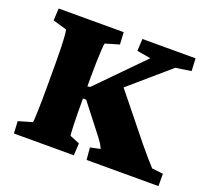

<svg xmlns="http://www.w3.org/2000/svg" viewBox="-103 -701 905 829"><g transform="rotate(20 350.0 -286.5)"><path d="M370.1 0 365.2 -55.7 411.1 -65.4Q406.2 -76.2 401.4 -84.5Q396.5 -92.8 381.8 -112.3L279.3 -244.1H244.1V-295.9L277.3 -301.8L478.5 -506.8L415 -517.6L418 -573.2H662.1L665 -515.6L593.8 -504.9L393.6 -332L385.7 -382.8L575.2 -147.5Q602.5 -114.3 617.2 -97.7Q631.8 -81.1 638.7 -73.7Q645.5 -66.4 648.4 -62.5L700.2 -56.6V0ZM36.1 0 33.2 -55.7 96.7 -74.2Q98.6 -79.1 100.1 -124Q101.6 -168.9 101.6 -228.5V-345.7Q101.6 -383.8 100.6 -417.5Q99.6 -451.2 97.7 -473.6Q95.7 -496.1 93.8 -499L30.3 -517.6L33.2 -573.2H332L335 -517.6L271.5 -499Q269.5 -494.1 268.1 -470.2Q266.6 -446.3 265.6 -413.1Q264.6 -379.9 264.6 -345.7V-228.5Q264.6 -168.9 266.1 -124Q267.6 -79.1 269.5 -74.2L314.5 -55.7L311.5 0Z"/></g></svg>

Font: Crimson Pro Black
Style: Regular
Weight: 900
Designer: Jacques Le Bailly
Foundry: Baron von Fonthausen
Version: Version 1.003